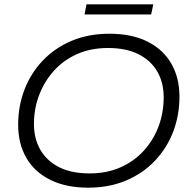

<svg xmlns="http://www.w3.org/2000/svg" viewBox="-20 -862 879 888"><path d="M388 6Q285 6 212 -30.5Q139 -67 101.5 -132.5Q64 -198 64 -285Q64 -371 93 -447Q122 -523 177.5 -581.5Q233 -640 311 -673Q389 -706 486 -706Q590 -706 662.5 -669.5Q735 -633 772.5 -567.5Q810 -502 810 -415Q810 -329 781 -253Q752 -177 696.5 -118.5Q641 -60 563 -27Q485 6 388 6ZM395 -60Q473 -60 536 -87.5Q599 -115 644 -164Q689 -213 713 -276.5Q737 -340 737 -412Q737 -480 707.5 -531Q678 -582 621 -611Q564 -640 479 -640Q401 -640 338 -612.5Q275 -585 230.5 -536Q186 -487 161.5 -423.5Q137 -360 137 -288Q137 -221 166.5 -169.5Q196 -118 253 -89Q310 -60 395 -60ZM371 -795 380 -842H689L679 -795Z"/></svg>

Font: MOST Montserrat
Style: Italic
Weight: 400
Italic angle: -11.3°
Designer: Julieta Ulanovsky
Foundry: Julieta Ulanovsky
Version: Version 8.000;March 11, 2024;FontCreator 15.0.0.2926 64-bit